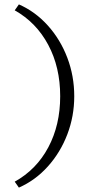

<svg xmlns="http://www.w3.org/2000/svg" viewBox="-20 -731 422 874"><path d="M47 96Q146 41 200 -60.5Q254 -162 254 -293Q254 -425 199.5 -527Q145 -629 47 -684L66 -711Q141 -678 198 -614.5Q255 -551 286.5 -468Q318 -385 318 -293Q318 -202 286.5 -119.5Q255 -37 198 26.5Q141 90 66 123Z"/></svg>

Font: Ysabeau SC Semilight
Style: Regular
Weight: 300
Designer: Christian Thalmann (Catharsis Fonts)
Version: Version 0.003